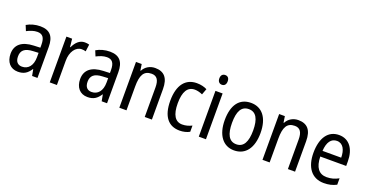

<svg xmlns="http://www.w3.org/2000/svg" viewBox="-33 -1422 4050 2116"><g transform="rotate(20 1991.5 -364.0)"><path d="M246 -546C187 -546 131 -530 87 -504L113 -441C154 -462 195 -477 236 -477C296 -477 325 -443 325 -358V-324L251 -321C111 -316 39 -256 39 -150C39 -54 92 10 181 10C252 10 292 -18 329 -75H332L346 0H409V-363C409 -484 360 -546 246 -546ZM264 -261 326 -264V-213C326 -112 276 -58 205 -58C157 -58 126 -87 126 -150C126 -219 164 -257 264 -261Z M766 -547C706 -547 663 -503 635 -442H630L620 -537H553V0H637V-283C636 -389 691 -464 760 -464C776 -464 793 -462 808 -457L819 -540C802 -545 783 -547 766 -547Z M1062 -546C1003 -546 947 -530 903 -504L929 -441C970 -462 1011 -477 1052 -477C1112 -477 1141 -443 1141 -358V-324L1067 -321C927 -316 855 -256 855 -150C855 -54 908 10 997 10C1068 10 1108 -18 1145 -75H1148L1162 0H1225V-363C1225 -484 1176 -546 1062 -546ZM1080 -261 1142 -264V-213C1142 -112 1092 -58 1021 -58C973 -58 942 -87 942 -150C942 -219 980 -257 1080 -261Z M1592 -547C1534 -547 1480 -518 1452 -464H1447L1436 -537H1369V0H1453V-279C1453 -411 1485 -474 1577 -474C1640 -474 1667 -431 1667 -346V0H1751V-357C1751 -488 1697 -547 1592 -547Z M2078 10C2121 10 2162 0 2194 -18V-91C2160 -74 2124 -63 2082 -63C1999 -63 1957 -133 1957 -266C1957 -402 1999 -472 2084 -472C2113 -472 2147 -463 2175 -450L2201 -520C2171 -536 2129 -547 2081 -547C1950 -547 1870 -451 1870 -265C1870 -79 1948 10 2078 10Z M2344 -738C2314 -738 2294 -719 2294 -681C2294 -644 2315 -624 2344 -624C2373 -624 2392 -644 2392 -681C2392 -719 2373 -738 2344 -738ZM2385 -537H2301V0H2385Z M2927 -269C2927 -449 2845 -547 2717 -547C2580 -547 2507 -446 2507 -269C2507 -97 2586 10 2715 10C2852 10 2927 -97 2927 -269ZM2593 -269C2593 -402 2630 -474 2717 -474C2802 -474 2841 -402 2841 -269C2841 -135 2802 -62 2717 -62C2631 -62 2593 -136 2593 -269Z M3271 -547C3213 -547 3159 -518 3131 -464H3126L3115 -537H3048V0H3132V-279C3132 -411 3164 -474 3256 -474C3319 -474 3346 -431 3346 -346V0H3430V-357C3430 -488 3376 -547 3271 -547Z M3750 -546C3624 -546 3549 -444 3549 -265C3549 -99 3625 10 3769 10C3827 10 3871 -1 3916 -24V-99C3869 -74 3828 -62 3776 -62C3685 -62 3637 -126 3634 -252H3938V-307C3938 -446 3872 -546 3750 -546ZM3749 -477C3822 -477 3855 -408 3855 -319H3636C3642 -423 3682 -477 3749 -477Z"/></g></svg>

Font: Noto Sans Oriya Cond
Style: Regular
Weight: 400
Width: 3
Designer: Amélie Bonet and Sol Matas
Foundry: Google LLC
Version: Version 2.006